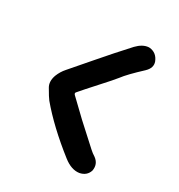

<svg xmlns="http://www.w3.org/2000/svg" viewBox="-140 -738 701 754"><g transform="rotate(30 210.0 -361.5)"><path d="M348 -165Q374 -146 368 -114Q359 -86 328 -80Q294 -75 257 -104Q151 -187 84 -267Q76 -277 57 -310Q44 -332 55 -363Q64 -386 80 -404Q118 -448 156 -492Q210 -555 266 -616Q291 -642 317 -644Q317 -644 321 -644Q354 -641 367 -608Q376 -583 352 -560Q297 -509 277 -482Q261 -462 228.5 -426.5Q196 -391 184 -377Q157 -346 158 -347Q154 -342 160 -336Q228 -271 233 -266Q278 -225 323 -184Q335 -173 348 -165Z"/></g></svg>

Font: LXGW WenKai & Jojoba
Style: Regular
Weight: 400
Designer: LXGW / Fontworks Inc.
Foundry: LXGW / Fontworks Inc.
Version: Version 1.501;January 22, 2025;FontCreator 15.0.0.2927 64-bi